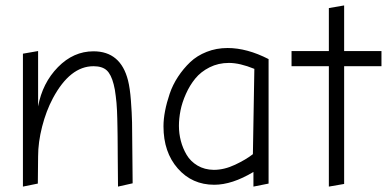

<svg xmlns="http://www.w3.org/2000/svg" viewBox="-20 -691 1452 711"><path d="M121.1 -502 64.9 -492.2V0L120.1 -11.2L121.1 -111.8Q121.1 -164.1 136 -222.2Q150.9 -280.3 175.8 -327.1Q239.3 -445.8 326.2 -445.8Q358.4 -445.8 375 -430.7Q391.6 -415.5 400.9 -378.9Q403.3 -369.6 405.3 -358.9Q407.2 -348.1 408.7 -334.7Q410.2 -321.3 411.4 -310.1Q412.6 -298.8 413.3 -281Q414.1 -263.2 414.3 -252Q414.6 -240.7 415 -219Q415.5 -197.3 415.5 -186.3Q415.5 -175.3 415.8 -150.1Q416 -125 416 -113.8L417 0L471.2 -12.2L470.2 -115.2Q469.7 -203.6 469 -238Q468.3 -272.5 464.8 -318.4Q461.4 -364.3 454.1 -393.1Q426.8 -501 326.2 -501Q252 -501 194.6 -442.4Q137.2 -383.8 121.1 -296.9Z M974.6 -472.2Q894.5 -513.2 822.8 -513.2Q781.2 -513.2 745.4 -499Q709.5 -484.9 684.3 -460.9Q659.2 -437 639.4 -407Q619.6 -377 608.4 -344Q597.2 -311 591.3 -280.5Q585.4 -250 585.4 -223.1Q585.4 -127.4 638.4 -67.1Q691.4 -6.8 773.4 -6.8Q839.4 -6.8 918.5 -54.2V0L974.6 -11.2ZM771.5 -62Q737.3 -62.5 711.4 -77.9Q685.5 -93.3 671.1 -117.7Q656.7 -142.1 649.7 -169.2Q642.6 -196.3 642.6 -225.1Q642.6 -252 648.4 -281.7Q654.3 -311.5 668.5 -343.3Q682.6 -375 703.1 -400.1Q723.6 -425.3 756.1 -441.7Q788.6 -458 827.6 -458Q868.2 -458 921.9 -436L916.5 -120.1Q891.1 -100.1 850.8 -81.1Q810.5 -62 771.5 -62Z M1392.6 -502H1254.4V-670.9L1197.8 -661.1V-502H1059.6V-445.8H1197.8V0L1254.4 -9.8V-445.8H1392.6Z"/></svg>

Font: Comic Neue Angular
Style: Regular
Weight: 400
Designer: Craig Rozynski
Foundry: Craig Rozynski
Version: Version 2.003